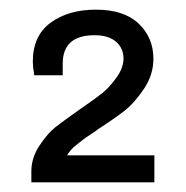

<svg xmlns="http://www.w3.org/2000/svg" viewBox="-20 -818 386 398"><path d="M45 -440V-463Q45 -491 62 -516.5Q79 -542 95 -554.5Q111 -567 145 -591Q177 -613 191.5 -624.5Q206 -636 221 -656.5Q236 -677 236 -697Q236 -718 220.5 -731.5Q205 -745 176 -745Q110 -745 110 -686V-662H51Q48 -680 48 -690Q48 -744 85 -771Q122 -798 179 -798Q237 -798 267.5 -769Q298 -740 298 -696Q298 -663 278.5 -634Q259 -605 239.5 -589.5Q220 -574 183 -550Q181 -548 168 -539.5Q155 -531 151.5 -528Q148 -525 139.5 -518.5Q131 -512 126.5 -506.5Q122 -501 119 -496H300V-440Z"/></svg>

Font: Archivo
Style: Regular
Weight: 400
Designer: Hector Gatti
Foundry: Omnibus-Type
Version: Version 2.001